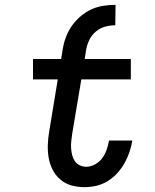

<svg xmlns="http://www.w3.org/2000/svg" viewBox="-20 -763 640 791"><path d="M238 -559Q242 -584 251 -608.5Q260 -633 275 -655Q290 -677 311 -695Q332 -713 355.5 -724Q379 -735 405 -739Q431 -743 456 -743L455 -659Q435 -659 414 -653.5Q393 -648 375.5 -633.5Q358 -619 348.5 -599.5Q339 -580 335 -559ZM328 8Q300 8 274.5 1Q249 -6 229 -23Q209 -40 197 -63.5Q185 -87 180.5 -113Q176 -139 177 -167Q178 -195 183 -223L218 -436H116V-520H232L238 -559H335L329 -520H519V-436H315L277 -209Q275 -195 273.5 -180.5Q272 -166 273 -151.5Q274 -137 277.5 -123.5Q281 -110 288.5 -99Q296 -88 308.5 -82Q321 -76 335 -76Q354 -76 372 -86Q390 -96 401.5 -112Q413 -128 419.5 -146.5Q426 -165 429 -183V-184H525V-183Q521 -159 513 -135.5Q505 -112 492.5 -90Q480 -68 462.5 -49Q445 -30 423 -16.5Q401 -3 376.5 2.5Q352 8 328 8Z"/></svg>

Font: Iosevka Md Ex Obl
Style: Regular
Weight: 500
Width: 7
Italic angle: -9°
Monospace: yes
Designer: Belleve Invis
Foundry: Belleve Invis
Version: Version 32.5.0; ttfautohint (v1.8.4)